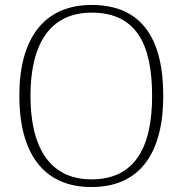

<svg xmlns="http://www.w3.org/2000/svg" viewBox="-20 -745 738 775"><path d="M349 10C551 10 639 -135 639 -358C639 -588 553 -725 350 -725C157 -725 58 -589 58 -359C58 -128 154 10 349 10ZM349 -21C183 -21 103 -147 103 -358C103 -569 183 -694 350 -694C528 -694 594 -569 594 -358C594 -148 523 -21 349 -21Z"/></svg>

Font: Noto Serif Ethiopic ExtraLight
Style: Regular
Weight: 200
Designer: Monotype Design Team
Foundry: Monotype Imaging Inc.
Version: Version 2.102